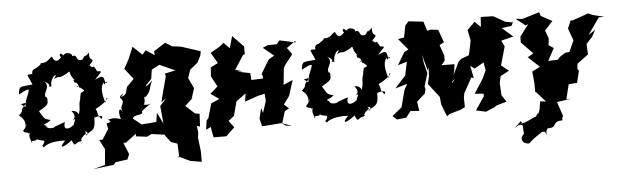

<svg xmlns="http://www.w3.org/2000/svg" viewBox="-50 -747 3742 1162"><g transform="rotate(-5 1821.0 -166.0)"><path d="M78 -269 114 -275C52 -210 108 -248 61 -201C76 -191 105 -166 93 -126C110 -169 105 -133 78 -107C81 -91 119 -96 107 -88C138 -92 91 -93 129 -28C99 -49 151 -33 157 -49C190 -30 213 -50 192 -12C166 -3 241 25 194 3C225 -25 288 -29 326 -26C260 46 357 -13 365 -25C388 28 378 -10 429 -18C413 -34 403 -53 415 -6C435 -63 469 -48 449 -69C478 -72 461 -36 453 -49C501 -78 514 -71 514 -149C514 -149 582 -169 557 -137C525 -173 544 -169 527 -201C568 -220 616 -259 600 -263L589 -233C563 -316 576 -341 591 -357C588 -318 606 -380 609 -351C582 -353 615 -421 539 -376C574 -421 598 -425 556 -427C526 -488 543 -430 512 -468C565 -517 506 -479 517 -544C466 -497 509 -556 473 -505C420 -492 460 -558 393 -523C447 -534 378 -571 361 -540C335 -572 334 -531 347 -533C323 -502 304 -504 291 -539C270 -531 263 -502 221 -506C210 -500 244 -513 180 -471C209 -476 158 -485 164 -444C117 -445 136 -443 159 -381C83 -373 78 -383 72 -329C67 -323 131 -364 134 -350C127 -315 109 -300 105 -249ZM438 -269 443 -280C421 -222 441 -231 421 -171C425 -159 428 -201 380 -201C426 -145 353 -141 399 -150C372 -91 389 -87 383 -116C367 -95 314 -81 335 -137C317 -135 242 -101 281 -120C259 -99 215 -109 221 -125C187 -136 225 -133 250 -158C206 -168 214 -170 184 -217C249 -254 243 -254 239 -298L222 -291C239 -283 222 -274 244 -284C199 -322 275 -348 232 -394C294 -356 228 -366 272 -358C267 -422 329 -449 291 -403C338 -427 306 -393 375 -432C403 -454 374 -422 423 -380C433 -371 398 -408 413 -372C439 -368 431 -348 445 -333C439 -366 403 -320 430 -349C465 -320 483 -318 446 -306Z M611 -114 585 -108 592 -73 552 -11 532 -12 562 46 554 142 481 161 606 146 619 131 692 121 705 89 676 19 693 18 756 -30V-14L822 -6L851 -20L929 -9L937 4L963 38L1002 52L1006 138L995 128L1003 131L1071 163L1139 174V111L1129 28L1133 -3L1128 -45L1147 -39L1151 -117L1124 -121L1069 -171L1123 -221L1111 -211L1131 -274L1101 -337L1118 -389L1114 -384L1165 -426L1186 -467L1191 -493C1152 -506 1113 -518 1075 -531L1021 -538L981 -563L910 -518L911 -494L859 -528L838 -503L782 -556L752 -484L721 -427L772 -362L735 -324C714 -314 735 -266 685 -260C720 -286 677 -273 680 -255C719 -217 664 -216 690 -164C674 -203 656 -182 674 -126C615 -146 612 -125 596 -133ZM878 -353 886 -408 934 -433 1028 -391 963 -377 967 -360 940 -259 927 -206 959 -230 918 -184 928 -77 894 -145 886 -90 796 -83 746 -123C756 -154 826 -130 801 -170C799 -146 782 -152 862 -204C821 -186 815 -222 793 -180C851 -205 812 -260 834 -246C872 -286 856 -282 882 -343C836 -292 838 -321 851 -324Z M1664 0 1644 -14 1666 -87 1693 -102 1664 -128 1700 -177 1730 -271 1673 -247 1683 -347 1690 -362 1741 -427 1712 -467 1766 -506 1768 -496 1671 -517 1653 -495 1597 -494 1567 -481 1631 -428 1596 -407 1543 -319 1549 -322 1553 -296 1481 -293 1478 -335 1399 -351 1433 -350 1389 -363 1444 -448 1455 -452V-499L1388 -568L1368 -496L1332 -532L1311 -513L1250 -478L1288 -413L1243 -390L1239 -336L1273 -272L1227 -231L1278 -196L1227 -173L1202 -87L1190 -72L1182 -17L1211 -31L1223 33H1301L1353 -17L1321 -59L1326 -61L1357 -86L1380 -172C1400 -187 1420 -201 1439 -215L1432 -166L1513 -194L1554 -203L1557 -159L1534 -88L1525 -119L1510 -56L1521 -9H1533L1640 -17L1702 5Z M1797 -269 1833 -275C1771 -210 1827 -248 1780 -201C1795 -191 1824 -166 1812 -126C1829 -169 1824 -133 1797 -107C1800 -91 1838 -96 1826 -88C1857 -92 1810 -93 1848 -28C1818 -49 1870 -33 1876 -49C1909 -30 1932 -50 1911 -12C1885 -3 1960 25 1913 3C1944 -25 2007 -29 2045 -26C1979 46 2076 -13 2084 -25C2107 28 2097 -10 2148 -18C2132 -34 2122 -53 2134 -6C2154 -63 2188 -48 2168 -69C2197 -72 2180 -36 2172 -49C2220 -78 2233 -71 2233 -149C2233 -149 2301 -169 2276 -137C2244 -173 2263 -169 2246 -201C2287 -220 2335 -259 2319 -263L2308 -233C2282 -316 2295 -341 2310 -357C2307 -318 2325 -380 2328 -351C2301 -353 2334 -421 2258 -376C2293 -421 2317 -425 2275 -427C2245 -488 2262 -430 2231 -468C2284 -517 2225 -479 2236 -544C2185 -497 2228 -556 2192 -505C2139 -492 2179 -558 2112 -523C2166 -534 2097 -571 2080 -540C2054 -572 2053 -531 2066 -533C2042 -502 2023 -504 2010 -539C1989 -531 1982 -502 1940 -506C1929 -500 1963 -513 1899 -471C1928 -476 1877 -485 1883 -444C1836 -445 1855 -443 1878 -381C1802 -373 1797 -383 1791 -329C1786 -323 1850 -364 1853 -350C1846 -315 1828 -300 1824 -249ZM2157 -269 2162 -280C2140 -222 2160 -231 2140 -171C2144 -159 2147 -201 2099 -201C2145 -145 2072 -141 2118 -150C2091 -91 2108 -87 2102 -116C2086 -95 2033 -81 2054 -137C2036 -135 1961 -101 2000 -120C1978 -99 1934 -109 1940 -125C1906 -136 1944 -133 1969 -158C1925 -168 1933 -170 1903 -217C1968 -254 1962 -254 1958 -298L1941 -291C1958 -283 1941 -274 1963 -284C1918 -322 1994 -348 1951 -394C2013 -356 1947 -366 1991 -358C1986 -422 2048 -449 2010 -403C2057 -427 2025 -393 2094 -432C2122 -454 2093 -422 2142 -380C2152 -371 2117 -408 2132 -372C2158 -368 2150 -348 2164 -333C2158 -366 2122 -320 2149 -349C2184 -320 2202 -318 2165 -306Z M2689 -167 2709 -242 2714 -281 2635 -282 2657 -308V-338L2634 -404L2662 -419L2634 -497L2588 -502L2567 -497L2549 -554L2459 -564L2438 -540L2424 -469L2387 -462L2444 -394L2417 -380L2373 -305L2428 -321L2411 -239L2345 -166L2419 -188L2399 -153L2372 -49L2313 -1L2338 22L2395 16L2424 -22L2477 -18L2469 -75L2519 -119L2526 -145L2522 -163L2546 -241L2530 -302L2523 -355L2549 -258L2556 -275L2554 -223L2543 -176L2608 -92L2613 -45L2619 -28L2642 29L2659 16L2727 -3L2754 -17L2753 -74L2758 -101L2809 -193L2823 -186L2808 -263L2833 -244L2921 -294L2883 -315L2902 -210V-235L2876 -179L2820 -92L2874 -88V-72L2819 9L2880 22L2933 -1L2946 -10L3008 -28L2981 -69L2976 -159L2974 -130L2986 -185L3039 -213L2994 -249L3026 -362L3008 -398L3083 -417L3018 -474L3078 -482L3088 -502L3043 -510L2972 -550L2897 -552L2893 -492L2857 -526L2811 -480L2824 -416L2806 -328L2756 -309L2739 -292L2714 -239L2677 -168L2709 -192Z M3084 97 3092 111 3096 176C3070 194 3073 236 3123 236C3148 214 3143 215 3208 172C3235 178 3211 163 3246 210C3204 164 3274 139 3232 154C3312 161 3264 113 3334 115C3343 95 3325 124 3341 87L3312 1L3400 -11L3370 -10L3392 -100L3443 -104L3461 -176L3452 -188L3456 -219L3524 -270L3521 -334L3557 -372L3580 -414L3538 -387L3610 -489L3615 -487L3642 -488L3573 -505L3546 -517C3513 -505 3480 -493 3446 -482L3438 -485L3417 -436L3444 -362L3413 -294L3389 -292L3354 -270L3301 -213L3348 -254L3281 -251L3321 -326L3291 -346L3296 -386L3278 -436L3327 -490L3259 -527L3252 -550L3147 -518L3106 -523L3162 -478L3179 -483L3126 -413L3125 -377L3195 -305L3159 -284L3152 -291L3228 -220L3179 -196L3186 -123V-72L3192 -69L3246 -8L3211 -12L3202 42C3184 84 3203 37 3177 78C3166 77 3100 120 3063 118C3131 135 3131 75 3041 137Z"/></g></svg>

Font: Asimov Aggro
Style: It
Weight: 500
Designer: Google
Version: Version 2.000980; 2014